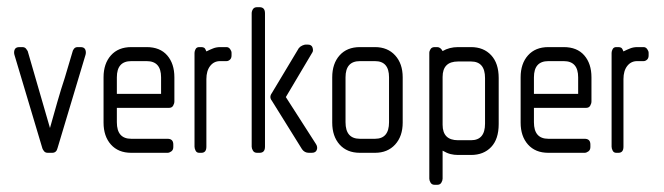

<svg xmlns="http://www.w3.org/2000/svg" viewBox="-20 -425 1847 534"><path d="M140 -13Q137 0 125 0H113Q106 0 102.5 -4.5Q99 -9 98 -12L20 -273Q18 -281 21 -287.5Q24 -294 34 -294H42Q49 -294 52.5 -289.5Q56 -285 57 -283L119 -69Q129 -105 139.5 -141.5Q150 -178 160 -208L182 -282Q182 -284 185.5 -289Q189 -294 196 -294H204Q214 -294 217 -287.5Q220 -281 218 -273Z M450 -125H305V-85Q305 -39 345 -39H446Q462 -39 462 -23V-16Q462 -8 456.5 -4Q451 0 446 0H345Q309 0 288.5 -23Q268 -46 268 -84V-210Q268 -248 288.5 -271Q309 -294 345 -294H388Q425 -294 445 -271Q465 -248 465 -210V-143Q465 -137 461.5 -131Q458 -125 450 -125ZM428 -210Q428 -255 388 -255H345Q305 -255 305 -210V-164H428Z M610 -255H592Q575 -255 564.5 -241.5Q554 -228 554 -205V-17Q554 0 540 0H534Q527 0 524 -6Q521 -12 521 -17V-278Q521 -283 524 -288.5Q527 -294 534 -294H540Q545 -294 548 -292Q551 -290 554 -282Q564 -287 573 -290.5Q582 -294 593 -294H610Q616 -294 620 -288.5Q624 -283 624 -278V-271Q624 -263 619.5 -259Q615 -255 610 -255Z M847 0H839Q827 0 820 -10L736 -145Q728 -155 736 -166L811 -291Q815 -296 821 -298.5Q827 -301 830 -301H836Q847 -301 849.5 -292Q852 -283 848 -278L775 -155L859 -24Q864 -16 861 -8Q858 0 847 0ZM702 0H695Q687 0 683.5 -6Q680 -12 680 -17V-388Q680 -394 683.5 -399.5Q687 -405 695 -405H702Q717 -405 717 -388V-17Q717 0 702 0Z M1023 0H981Q945 0 924.5 -23Q904 -46 904 -84V-210Q904 -248 924.5 -271Q945 -294 981 -294H1023Q1058 -294 1079 -271Q1100 -248 1100 -210V-84Q1100 -46 1079 -23Q1058 0 1023 0ZM1062 -210Q1062 -255 1023 -255H981Q941 -255 941 -210V-85Q941 -39 981 -39H1023Q1062 -39 1062 -85Z M1290 6H1254Q1243 6 1233 3.5Q1223 1 1211 -6V72Q1211 77 1207.5 83Q1204 89 1196 89H1189Q1181 89 1177.5 83Q1174 77 1174 72V-278Q1174 -283 1177.5 -288.5Q1181 -294 1189 -294H1196Q1205 -294 1211 -283Q1230 -294 1254 -294H1290Q1325 -294 1346 -271.5Q1367 -249 1367 -208V-80Q1367 -38 1346 -16Q1325 6 1290 6ZM1329 -208Q1329 -254 1290 -254H1254Q1211 -254 1211 -211V-78Q1211 -35 1254 -35H1290Q1329 -35 1329 -81Z M1610 -125H1465V-85Q1465 -39 1505 -39H1606Q1622 -39 1622 -23V-16Q1622 -8 1616.5 -4Q1611 0 1606 0H1505Q1469 0 1448.5 -23Q1428 -46 1428 -84V-210Q1428 -248 1448.5 -271Q1469 -294 1505 -294H1548Q1585 -294 1605 -271Q1625 -248 1625 -210V-143Q1625 -137 1621.5 -131Q1618 -125 1610 -125ZM1588 -210Q1588 -255 1548 -255H1505Q1465 -255 1465 -210V-164H1588Z M1770 -255H1752Q1735 -255 1724.5 -241.5Q1714 -228 1714 -205V-17Q1714 0 1700 0H1694Q1687 0 1684 -6Q1681 -12 1681 -17V-278Q1681 -283 1684 -288.5Q1687 -294 1694 -294H1700Q1705 -294 1708 -292Q1711 -290 1714 -282Q1724 -287 1733 -290.5Q1742 -294 1753 -294H1770Q1776 -294 1780 -288.5Q1784 -283 1784 -278V-271Q1784 -263 1779.5 -259Q1775 -255 1770 -255Z"/></svg>

Font: Chathura
Style: Bold
Weight: 700
Designer: Appaji Ambarisha Darbha
Foundry: Aditya Fonts
Version: Version 1.002 2016